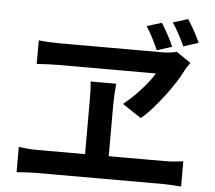

<svg xmlns="http://www.w3.org/2000/svg" viewBox="-58 -922 1115 994"><g transform="rotate(5 500.0 -424.5)"><path d="M746 -827Q763 -800 780.5 -768Q798 -736 810 -708L732 -683Q719 -713 703 -744Q687 -775 669 -803ZM880 -858Q897 -832 914.5 -800.5Q932 -769 945 -740L867 -715Q853 -746 836.5 -776.5Q820 -807 802 -834ZM911 -633Q904 -622 897 -612.5Q890 -603 885 -593Q871 -563 848 -527.5Q825 -492 797 -455Q769 -418 739.5 -384.5Q710 -351 680 -326L582 -391Q616 -418 645 -447.5Q674 -477 698 -506.5Q722 -536 738 -563Q720 -563 681.5 -563Q643 -563 592 -563Q541 -563 486 -563Q431 -563 380 -563Q329 -563 290.5 -563Q252 -563 234 -563Q215 -563 187.5 -562Q160 -561 139.5 -559.5Q119 -558 119 -558V-681Q143 -678 172 -676.5Q201 -675 226 -675Q248 -675 289.5 -675Q331 -675 383.5 -675Q436 -675 492.5 -675Q549 -675 601.5 -675Q654 -675 696.5 -675Q739 -675 763 -675Q784 -675 802.5 -677.5Q821 -680 836 -684ZM532 -386Q532 -375 532 -350.5Q532 -326 532 -293Q532 -260 532 -225Q532 -190 532 -157Q532 -124 532 -98.5Q532 -73 532 -61H409Q409 -73 409 -98.5Q409 -124 409 -156.5Q409 -189 409 -224.5Q409 -260 409 -292.5Q409 -325 409 -350Q409 -375 409 -387Q409 -410 408.5 -437Q408 -464 405 -492H538Q535 -463 533.5 -436.5Q532 -410 532 -386ZM64 -122Q89 -119 114 -117Q139 -115 162 -115H827Q853 -115 876.5 -117.5Q900 -120 919 -122V9Q898 7 871 5.5Q844 4 827 4H162Q140 4 115 5.5Q90 7 64 9Z"/></g></svg>

Font: Noto Sans JP Thin SemiBold
Style: Regular
Weight: 600
Version: Version 2.004-H2;hotconv 1.0.118;makeotfexe 2.5.65603